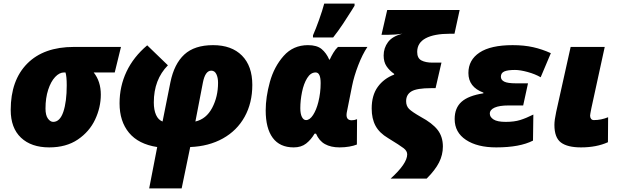

<svg xmlns="http://www.w3.org/2000/svg" viewBox="-20 -816 3474 1076"><path d="M40 -200Q40 -366 132.5 -459.5Q225 -553 394 -553H658L623 -410H505Q545 -360 545 -286Q545 -214 513 -146Q481 -78 416 -34Q351 10 256 10Q155 10 97.5 -44.5Q40 -99 40 -200ZM354 -338Q354 -388 347 -410H339Q313 -410 289 -384.5Q265 -359 250 -313Q235 -267 235 -208Q235 -170 248.5 -151.5Q262 -133 278 -133Q316 -133 335 -189.5Q354 -246 354 -338Z M861 8Q756 -8 703 -72Q650 -136 650 -237Q650 -332 689 -414.5Q728 -497 805 -562L921 -450Q842 -370 842 -242Q842 -200 854.5 -172Q867 -144 891 -135L935 -355Q956 -458 1013 -510.5Q1070 -563 1174 -563Q1278 -563 1336 -504.5Q1394 -446 1394 -340Q1394 -239 1351 -161.5Q1308 -84 1229 -40Q1150 4 1046 8L998 240H816ZM1202 -352Q1202 -381 1192.5 -400.5Q1183 -420 1164 -420Q1130 -420 1117 -353L1075 -135Q1136 -149 1169 -211.5Q1202 -274 1202 -352Z M1469 -197Q1469 -272 1492.5 -357Q1516 -442 1569.5 -502.5Q1623 -563 1706 -563Q1756 -563 1782.5 -541Q1809 -519 1825 -482H1828Q1836 -500 1848 -520Q1860 -540 1874 -553H2039Q2011 -511 1987.5 -450Q1964 -389 1953 -334L1930 -219Q1929 -212 1925.5 -196.5Q1922 -181 1922 -172Q1922 -142 1951 -142Q1966 -142 1981 -148L1980 -6Q1963 1 1937.5 5.5Q1912 10 1883 10Q1834 10 1801 -8.5Q1768 -27 1751 -67H1743Q1723 -33 1695.5 -11.5Q1668 10 1626 10Q1548 10 1508.5 -43.5Q1469 -97 1469 -197ZM1764 -244Q1777 -296 1777 -350Q1777 -410 1749 -410Q1721 -410 1701.5 -378.5Q1682 -347 1672.5 -300Q1663 -253 1663 -210Q1663 -178 1672 -160.5Q1681 -143 1695 -143Q1716 -143 1734.5 -171.5Q1753 -200 1764 -244ZM1734 -618Q1750 -654 1768.5 -706Q1787 -758 1797 -796H1967V-784L1951 -758Q1928 -721 1902 -682Q1876 -643 1847 -606H1734Z M2262 49Q2262 30 2242 14.5Q2222 -1 2155 -42Q2106 -71 2084.5 -111Q2063 -151 2063 -208Q2063 -282 2097 -329Q2131 -376 2189 -398V-402Q2162 -421 2146 -445Q2130 -469 2130 -505Q2130 -547 2154.5 -580Q2179 -613 2235 -627Q2194 -621 2154 -621H2118L2150 -760H2556L2527 -627H2503Q2413 -627 2365.5 -601.5Q2318 -576 2318 -525Q2318 -490 2341.5 -477.5Q2365 -465 2404 -465H2454L2421 -322H2397Q2316 -322 2286 -304Q2256 -286 2256 -249Q2256 -222 2272.5 -205.5Q2289 -189 2338 -161Q2403 -126 2432.5 -88Q2462 -50 2462 5Q2462 52 2440.5 94.5Q2419 137 2371 185H2169Q2262 101 2262 49Z M2528 -149Q2528 -211 2566.5 -245.5Q2605 -280 2689 -293V-297Q2605 -328 2605 -407Q2605 -480 2667.5 -521.5Q2730 -563 2853 -563Q2917 -563 2968 -551.5Q3019 -540 3067 -518L3010 -383Q2979 -401 2937 -412.5Q2895 -424 2866 -424Q2825 -424 2806 -415.5Q2787 -407 2787 -386Q2787 -368 2806 -358.5Q2825 -349 2872 -349H2939L2912 -225H2830Q2779 -225 2752 -213Q2725 -201 2725 -179Q2725 -160 2746 -146.5Q2767 -133 2814 -133Q2862 -133 2895.5 -143.5Q2929 -154 2969 -174L2967 -28Q2893 10 2761 10Q2655 10 2591.5 -32Q2528 -74 2528 -149Z M3087 -116Q3087 -143 3097 -189L3178 -553H3369L3294 -209Q3287 -174 3287 -168Q3287 -157 3292.5 -150Q3298 -143 3308 -143Q3349 -143 3388 -159L3387 -19Q3323 10 3236 10Q3160 10 3123.5 -17.5Q3087 -45 3087 -116Z"/></svg>

Font: Noto Sans Display Black
Style: Italic
Weight: 900
Italic angle: -12°
Designer: Monotype Design team
Foundry: Monotype Imaging Inc.
Version: Version 1.000